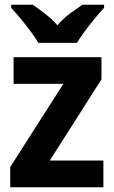

<svg xmlns="http://www.w3.org/2000/svg" viewBox="-20 -786 480 806"><path d="M414 0H23V-85L246 -434H37V-546H406V-453L189 -112H414ZM141 -606Q129 -627 108.5 -654.5Q88 -682 66 -708.5Q44 -735 27 -753V-766H118Q141 -750 169 -728.5Q197 -707 221 -680Q245 -708 273.5 -729Q302 -750 326 -766H417V-753Q400 -735 378 -708.5Q356 -682 336 -655Q316 -628 303 -606Z"/></svg>

Font: Noto Sans Sinhala SemiCondensed
Style: Bold
Weight: 700
Width: 4
Designer: Jelle Bosma - Monotype Design Team
Foundry: Monotype Imaging Inc.
Version: Version 2.006; ttfautohint (v1.8.4.7-5d5b)